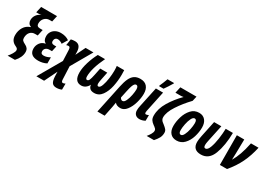

<svg xmlns="http://www.w3.org/2000/svg" viewBox="8 -1803 4280 3076"><g transform="rotate(30 2148.0 -264.5)"><path d="M157 40Q157 22 146 10Q135 -2 110 -13Q63 -34 39.5 -71Q16 -108 16 -164Q16 -245 55 -309Q94 -373 169 -397L170 -401Q139 -412 123.5 -436.5Q108 -461 108 -495Q108 -548 140 -591.5Q172 -635 223 -651Q194 -646 162 -646H127L152 -760H446L421 -647H373Q319 -647 282 -608Q245 -569 245 -510Q245 -480 261 -466Q277 -452 309 -452H358L333 -337H283Q226 -337 193 -298Q160 -259 160 -194Q160 -163 175.5 -146.5Q191 -130 226 -113Q261 -97 279.5 -72Q298 -47 298 -7Q298 89 212 184H77Q107 149 132 108Q157 67 157 40Z M378 -124Q378 -180 411.5 -227Q445 -274 507 -286L508 -291Q455 -315 455 -397Q455 -442 478 -479Q501 -516 542.5 -537Q584 -558 637 -558Q728 -558 791 -513L731 -413Q711 -429 687.5 -437.5Q664 -446 644 -446Q616 -446 600 -428Q584 -410 584 -379Q584 -355 598 -344Q612 -333 641 -333H679L657 -233H611Q571 -233 545.5 -212Q520 -191 520 -154Q520 -129 533 -116.5Q546 -104 576 -104Q628 -104 691 -139V-27Q657 -8 617 1Q577 10 539 10Q378 10 378 -124Z M887 -185 879 -386Q877 -413 870 -426Q863 -439 846 -439Q829 -439 805 -431L823 -548Q837 -552 859 -554.5Q881 -557 898 -557Q1003 -557 1009 -426L1010 -370L1097 -548H1242L1022 -165L1032 70Q1033 122 1060 122Q1077 122 1105 108L1104 220Q1060 240 1006 240Q953 240 928.5 206.5Q904 173 900 92L898 7L784 240H641Z M1208 -160Q1208 -243 1240.5 -349Q1273 -455 1323 -548H1457Q1344 -314 1344 -165Q1344 -140 1351.5 -127Q1359 -114 1372 -114Q1396 -114 1409.5 -143.5Q1423 -173 1438 -246L1465 -378H1596L1569 -246Q1556 -184 1556 -159Q1556 -114 1581 -114Q1613 -114 1635 -174Q1657 -234 1668 -315.5Q1679 -397 1679 -457Q1679 -518 1674 -548H1811Q1813 -527 1813 -465Q1813 -356 1790.5 -247.5Q1768 -139 1714.5 -64.5Q1661 10 1574 10Q1518 10 1492.5 -17Q1467 -44 1467 -81Q1444 -37 1410 -13.5Q1376 10 1334 10Q1208 10 1208 -160Z M1881 -286Q1901 -381 1928.5 -440Q1956 -499 1999 -528.5Q2042 -558 2108 -558Q2189 -558 2231 -510Q2273 -462 2273 -377Q2273 -298 2247 -207Q2221 -116 2172 -53Q2123 10 2058 10Q1989 10 1956 -31Q1954 -6 1942 52L1904 240H1770ZM2135 -377Q2135 -409 2124.5 -426Q2114 -443 2097 -443Q2079 -443 2065.5 -428Q2052 -413 2039.5 -377.5Q2027 -342 2013 -276L1985 -144Q2003 -107 2032 -107Q2063 -107 2086.5 -156Q2110 -205 2122.5 -270.5Q2135 -336 2135 -377Z M2308 -95Q2308 -134 2318 -177L2397 -548H2530L2449 -163Q2446 -148 2446 -133Q2446 -122 2451 -115Q2456 -108 2466 -108Q2484 -108 2514 -123L2513 -18Q2490 -5 2463 2.5Q2436 10 2413 10Q2363 10 2335.5 -18Q2308 -46 2308 -95ZM2424 -619Q2434 -640 2454 -688.5Q2474 -737 2485 -769H2606L2604 -759Q2584 -725 2554 -678Q2524 -631 2505 -606H2421Z M2719 50Q2719 30 2707 16.5Q2695 3 2680 -8Q2665 -19 2660 -22Q2621 -50 2602.5 -79.5Q2584 -109 2584 -158Q2584 -284 2660.5 -411Q2737 -538 2850 -652Q2824 -646 2793 -646H2702L2727 -760H3026L3006 -671Q2892 -552 2810 -426.5Q2728 -301 2728 -207Q2728 -183 2738 -165.5Q2748 -148 2760 -137.5Q2772 -127 2796 -109Q2831 -82 2851 -58.5Q2871 -35 2871 0Q2871 53 2848.5 95Q2826 137 2784 184H2649Q2677 151 2698 115Q2719 79 2719 50Z M2939 -171Q2939 -251 2966 -341Q2993 -431 3050.5 -494.5Q3108 -558 3196 -558Q3268 -558 3309.5 -509Q3351 -460 3351 -376Q3351 -290 3323.5 -200.5Q3296 -111 3238.5 -50.5Q3181 10 3097 10Q3022 10 2980.5 -38Q2939 -86 2939 -171ZM3216 -377Q3216 -444 3178 -444Q3147 -444 3123.5 -396.5Q3100 -349 3087 -283.5Q3074 -218 3074 -170Q3074 -104 3113 -104Q3142 -104 3165.5 -150.5Q3189 -197 3202.5 -262Q3216 -327 3216 -377Z M3397 -138Q3397 -181 3412 -253L3474 -548H3608L3541 -231Q3532 -188 3532 -160Q3532 -111 3563 -111Q3603 -111 3630.5 -184Q3658 -257 3672.5 -359Q3687 -461 3689 -548H3822Q3819 -317 3757.5 -154Q3696 9 3548 9Q3397 9 3397 -138Z M3895 -548H4032L4027 -283Q4025 -203 4023 -169Q4066 -241 4098 -331.5Q4130 -422 4156 -548H4296Q4261 -387 4197.5 -255.5Q4134 -124 4029 0H3897Z"/></g></svg>

Font: Noto Sans Display Ex Bold Cond
Style: Italic
Weight: 800
Width: 3
Italic angle: -12°
Designer: Monotype Design team
Foundry: Monotype Imaging Inc.
Version: Version 1.000